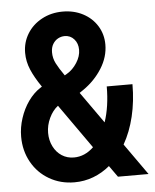

<svg xmlns="http://www.w3.org/2000/svg" viewBox="-53 -772 667 824"><g transform="rotate(-5 281.0 -360.0)"><path d="M554.2 0H422.4L387.7 -48.8Q355 -21.5 316.2 -6.8Q277.3 7.8 234.9 7.8Q174.8 7.8 126.5 -20.3Q78.1 -48.3 50.8 -97.4Q23.4 -146.5 23.4 -207Q23.4 -247.1 36.4 -286.6Q49.3 -326.2 72 -358.2Q94.7 -390.1 123.5 -408.7L130.9 -413.6Q101.6 -456.1 86.7 -491.5Q71.8 -526.9 71.8 -564Q71.8 -608.9 94.5 -646Q117.2 -683.1 157.5 -704.8Q197.8 -726.6 247.6 -726.6Q295.9 -726.6 334.7 -706.3Q373.5 -686 395.8 -650.1Q418 -614.3 418 -569.8Q418 -516.6 387.2 -467.5Q356.4 -418.5 307.1 -384.3L290 -372.6L385.7 -237.3Q408.2 -303.7 408.2 -390.1H519Q519 -316.4 503.4 -251.5Q487.8 -186.5 458.5 -135.3ZM187 -556.2Q187 -530.8 198.5 -508.3Q210 -485.8 232.9 -453.1L242.2 -458.5Q268.1 -473.6 285.9 -501.5Q303.7 -529.3 303.7 -557.1Q303.7 -585 287.6 -603Q271.5 -621.1 247.1 -621.1Q231.9 -621.1 218.3 -613.8Q204.6 -606.4 195.8 -591.8Q187 -577.1 187 -556.2ZM326.7 -135.3 192.4 -325.7Q169.4 -308.1 154.8 -277.1Q140.1 -246.1 140.1 -213.4Q140.1 -181.2 153.3 -154.8Q166.5 -128.4 189.5 -113.5Q212.4 -98.6 241.7 -98.6Q288.6 -98.6 326.7 -135.3Z"/></g></svg>

Font: Reddit Mono
Style: Bold
Weight: 700
Designer: Stephen Hutchings
Foundry: Reddit
Version: Version 1.009